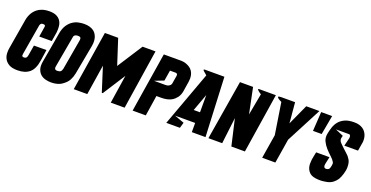

<svg xmlns="http://www.w3.org/2000/svg" viewBox="-29 -1411 4095 2121"><g transform="rotate(20 2018.0 -350.0)"><path d="M295 -530Q298 -542 295.5 -548.5Q293 -555 288.5 -557.5Q284 -560 277.5 -560Q271 -560 266 -560Q256 -560 250 -556Q244 -552 241 -547Q237 -541 235 -534L176 -186Q175 -178 173.5 -170Q172 -162 173 -155.5Q174 -149 179 -145Q184 -141 196 -141Q209 -141 216.5 -145.5Q224 -150 228 -156.5Q232 -163 233.5 -171.5Q235 -180 237 -188L256 -302L403 -303L384 -175Q369 -70 317 -26.5Q265 17 177 17Q112 17 76.5 -4Q41 -25 24.5 -55.5Q8 -86 6.5 -120.5Q5 -155 10 -181L70 -536Q79 -587 105 -627Q116 -644 132 -660Q148 -676 170.5 -689Q193 -702 222 -709.5Q251 -717 289 -717Q341 -717 373 -701Q405 -685 422 -658Q439 -631 442.5 -596.5Q446 -562 442 -525L424 -416H277Z M697 -717Q736 -717 763.5 -708.5Q791 -700 809.5 -686.5Q828 -673 839 -655Q850 -637 856 -619Q869 -576 860 -521L795 -171Q786 -126 767 -91Q748 -56 716 -32Q709 -26 697 -17.5Q685 -9 667.5 -1.5Q650 6 625.5 11Q601 16 570 16Q540 16 507 8Q474 0 449 -21Q424 -42 411.5 -79Q399 -116 410 -174Q414 -200 422.5 -246.5Q431 -293 440 -344.5Q449 -396 457.5 -445Q466 -494 471 -524Q482 -584 506.5 -621.5Q531 -659 563 -680.5Q595 -702 630 -709.5Q665 -717 697 -717ZM712 -534Q714 -551 707.5 -560.5Q701 -570 678 -570Q674 -570 667 -569.5Q660 -569 652.5 -566.5Q645 -564 638.5 -558.5Q632 -553 629 -544L562 -169Q561 -164 560.5 -157Q560 -150 562.5 -143.5Q565 -137 571.5 -132.5Q578 -128 592 -128Q618 -128 630.5 -137.5Q643 -147 649 -172Z M945 -701H1101L1197 -405L1388 -701H1540L1432 0H1269L1320 -333L1150 -68H1139L1048 -354L993 0H834Z M1526 0Q1555 -184 1579 -333Q1589 -396 1599 -458Q1609 -520 1617 -571Q1625 -622 1630.5 -657Q1636 -692 1638 -701H1843Q1853 -701 1870 -698.5Q1887 -696 1906.5 -688.5Q1926 -681 1945.5 -668Q1965 -655 1979 -634Q1993 -613 1999 -583Q2005 -553 1999 -512Q1989 -450 1985 -423.5Q1981 -397 1980 -390Q1978 -382 1980 -392Q1973 -349 1949 -316Q1938 -302 1923 -288Q1908 -274 1887 -263.5Q1866 -253 1837.5 -247Q1809 -241 1773 -241H1718L1681 0ZM1743 -432 1635 -390H1771Q1793 -390 1806 -397Q1819 -404 1826 -412Q1834 -422 1836 -434Q1838 -450 1841 -466Q1843 -480 1846 -495.5Q1849 -511 1851 -525Q1853 -539 1849 -545.5Q1845 -552 1839 -554Q1832 -557 1822 -556H1763Z M2383 0H2222V-108H1986L2101 -66L2082 0H1922L2158 -644Q2150 -652 2137.5 -661.5Q2125 -671 2117 -679Q2109 -687 2109 -692.5Q2109 -698 2125 -698H2351ZM2232 -237V-440L2158 -237Z M2955 -701 2846 0H2687L2616 -308L2609 -249L2579 0H2417L2533 -701H2687L2749 -400L2796 -654Q2775 -666 2763 -677Q2752 -686 2748.5 -693.5Q2745 -701 2759 -701Z M3467 -701 3250 -285 3204 0H3049L3095 -281L3037 -652Q3008 -665 2995 -676Q2983 -685 2984.5 -693Q2986 -701 3019 -701H3181Q3187 -639 3191 -588Q3193 -566 3195 -545Q3197 -524 3198.5 -506Q3200 -488 3201 -475.5Q3202 -463 3202 -459L3312 -701Z M3618 -697 3577 -471H3475L3489 -697Z M4017 -436H3856L3880 -534Q3881 -544 3880 -553Q3878 -561 3874.5 -567Q3871 -573 3861 -573H3708L3803 -532L3798 -512Q3798 -510 3796 -504Q3794 -498 3795 -489.5Q3796 -481 3800.5 -470.5Q3805 -460 3817 -448Q3829 -435 3844 -421Q3859 -407 3874 -393Q3889 -379 3903.5 -366Q3918 -353 3929 -341Q3955 -309 3963 -282Q3971 -255 3970 -220Q3970 -202 3966 -181.5Q3962 -161 3956 -141Q3950 -121 3942.5 -103Q3935 -85 3927 -72Q3910 -45 3882 -23.5Q3854 -2 3817 6Q3799 10 3774.5 13Q3750 16 3724.5 15.5Q3699 15 3675 11Q3651 7 3633 -2Q3615 -11 3602.5 -25Q3590 -39 3582.5 -55Q3575 -71 3571.5 -87Q3568 -103 3568 -116Q3568 -143 3571 -167Q3574 -191 3579 -212L3589 -260H3745Q3746 -260 3744 -251.5Q3742 -243 3739.5 -231Q3737 -219 3734 -206Q3731 -193 3729 -184Q3728 -180 3728 -175Q3728 -173 3727 -172Q3724 -153 3727.5 -143.5Q3731 -134 3737 -130Q3744 -126 3754 -126Q3763 -126 3771 -129Q3778 -131 3784.5 -137Q3791 -143 3795 -155Q3798 -168 3801 -180Q3803 -191 3803.5 -202.5Q3804 -214 3799 -222Q3784 -249 3753 -276.5Q3722 -304 3692.5 -337Q3663 -370 3644.5 -409Q3626 -448 3636 -498Q3643 -535 3655.5 -574Q3668 -613 3693.5 -644.5Q3719 -676 3761.5 -696Q3804 -716 3873 -716Q3907 -716 3932 -708.5Q3957 -701 3975 -688.5Q3993 -676 4004.5 -660.5Q4016 -645 4023 -629Q4039 -591 4035 -543Z"/></g></svg>

Font: Relentless
Style: Condensed Bold Italic
Weight: 700
Width: 3
Italic angle: -7°
Designer: Sparks studio
Foundry: Sparks Studio
Version: Version 1.101